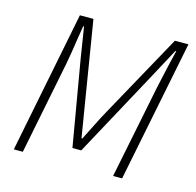

<svg xmlns="http://www.w3.org/2000/svg" viewBox="-98 -761 880 863"><g transform="rotate(15 342.0 -329.5)"><path d="M39 0 170 -659H233L296 -273Q302 -237 308 -200.5Q314 -164 320 -127H324Q343 -164 361 -200.5Q379 -237 399 -273L612 -659H675L543 0H501L589 -436Q595 -464 602 -495Q609 -526 616 -557Q623 -588 630 -615H626L548 -470L333 -74H292L224 -470L201 -615H197Q192 -587 187.5 -556Q183 -525 178 -494Q173 -463 168 -436L81 0Z"/></g></svg>

Font: Source Sans 3 ExtraLight Light
Style: Italic
Weight: 300
Italic angle: -11°
Version: Version 3.052;hotconv 1.1.0;makeotfexe 2.6.0